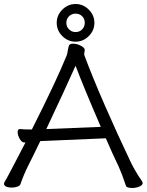

<svg xmlns="http://www.w3.org/2000/svg" viewBox="-21 -929 732 958"><path d="M67 -270Q67 -285 78 -285H80Q104 -283 119 -283H138Q263 -531 312 -653Q315 -661 317 -676Q321 -700 325 -705Q330 -711 344 -711Q361 -711 379 -702.5Q397 -694 401 -684L402 -680Q402 -675 400.5 -670Q399 -665 399 -660Q399 -655 400 -653Q441 -543 503.5 -400Q566 -257 629 -125Q637 -107 654 -77.5Q671 -48 687 -26Q691 -18 691 -16Q691 -5 674 2Q657 9 638 9Q626 9 617 6Q608 3 607 -3Q587 -63 571 -98Q537 -169 507 -239L180 -225Q143 -148 118 -99Q108 -79 98 -55Q88 -31 81 -10Q78 -2 65 2.5Q52 7 36 7Q21 7 10 2Q-1 -3 -1 -12Q-1 -18 3 -23Q18 -47 106 -218H99Q88 -218 77.5 -236Q67 -254 67 -270ZM482 -296Q393 -502 356 -601Q304 -484 210 -285ZM356 -909Q394 -909 422 -881Q450 -853 450 -815Q450 -777 422 -749Q394 -721 356 -721Q318 -721 290 -749Q262 -777 262 -815Q262 -853 290 -881Q318 -909 356 -909ZM356 -769Q376 -769 389 -782.5Q402 -796 402 -815Q402 -835 389 -848Q376 -861 356 -861Q337 -861 323.5 -848Q310 -835 310 -815Q310 -796 323.5 -782.5Q337 -769 356 -769Z"/></svg>

Font: Iansui 0.93
Style: Regular
Weight: 400
Designer: But Ko / Fontworks Inc.
Foundry: zi-hi.com / Fontworks Inc.
Version: Version 0.931